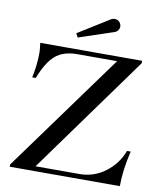

<svg xmlns="http://www.w3.org/2000/svg" viewBox="-93 -941 856 1015"><g transform="rotate(10 334.5 -433.0)"><path d="M29 -12 491 -648H278Q202 -648 159 -610Q116 -572 83 -486H64Q79 -556 79 -620Q79 -633 77 -649.5Q75 -666 74 -673H621V-660L163 -26H398Q476 -26 537.5 -72.5Q599 -119 625 -190H645Q620 -87 620 0H29ZM253 -756 420 -860Q429 -866 440 -866Q456 -866 466 -855Q476 -844 476 -830Q476 -827 474 -819Q469 -808 462 -803Q455 -798 444 -795L264 -735Z"/></g></svg>

Font: Ibarra Real Nova
Style: Regular
Weight: 400
Designer: Jose Maria Ribagorda & Octavio Pardo
Foundry: Jose Maria Ribagorda
Version: Version 1.014